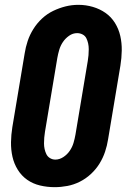

<svg xmlns="http://www.w3.org/2000/svg" viewBox="-20 -766 540 794"><path d="M206 8Q175 8 145.5 1Q116 -6 92.5 -22.5Q69 -39 53.5 -64Q38 -89 31.5 -118Q25 -147 25.5 -178Q26 -209 31 -240L82 -545Q86 -571 94.5 -596.5Q103 -622 118 -646Q133 -670 154 -689.5Q175 -709 200 -721Q225 -733 251 -739.5Q277 -746 304 -746Q335 -746 364 -737.5Q393 -729 416.5 -712.5Q440 -696 455.5 -671Q471 -646 477.5 -617Q484 -588 483.5 -557Q483 -526 478 -495L427 -190Q423 -164 414.5 -138.5Q406 -113 391.5 -89.5Q377 -66 356 -46.5Q335 -27 310 -14.5Q285 -2 258.5 3Q232 8 206 8ZM209 -106Q226 -106 242 -116.5Q258 -127 268.5 -142.5Q279 -158 284 -175Q289 -192 292 -209L343 -514Q345 -526 346 -538Q347 -550 347 -562.5Q347 -575 344.5 -586.5Q342 -598 337 -608Q332 -618 321.5 -623.5Q311 -629 299 -629Q281 -629 265.5 -618Q250 -607 240 -592Q230 -577 225 -560Q220 -543 217 -526L166 -221Q164 -209 163 -197Q162 -185 162 -173Q162 -161 164.5 -149.5Q167 -138 172 -128Q177 -118 187 -112Q197 -106 209 -106Z"/></svg>

Font: Iosevka Curly Heavy Oblique
Style: Regular
Weight: 900
Italic angle: -9°
Monospace: yes
Designer: Belleve Invis
Foundry: Belleve Invis
Version: Version 11.1.0; ttfautohint (v1.8.3)